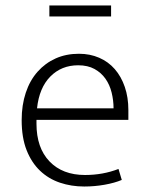

<svg xmlns="http://www.w3.org/2000/svg" viewBox="-20 -672 544 700"><path d="M448 -235H113V-221Q113 -133 160.5 -83.5Q208 -34 290 -34Q355 -34 412 -56L424 -16Q398 -5 361.5 1.5Q325 8 287 8Q240 8 198.5 -6Q157 -20 126 -49.5Q95 -79 77 -124.5Q59 -170 59 -234Q59 -289 74 -334Q89 -379 117 -410.5Q145 -442 183 -459Q221 -476 268 -476Q308 -476 341.5 -461.5Q375 -447 398.5 -420Q422 -393 435 -355Q448 -317 448 -271ZM394 -277Q394 -306 387 -334.5Q380 -363 364.5 -385Q349 -407 324.5 -420.5Q300 -434 265 -434Q204 -434 163.5 -393Q123 -352 115 -277ZM385 -652V-612H160V-652Z"/></svg>

Font: Ek Mukta ExtraLight
Style: Regular
Weight: 275
Designer: Girish Dalvi and Yashodeep Gholap
Foundry: Ek Type
Version: Version 2.538;PS 1.002;hotconv 16.6.51;makeotf.lib2.5.65220;